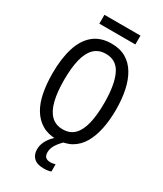

<svg xmlns="http://www.w3.org/2000/svg" viewBox="-262 -963 1087 1279"><g transform="rotate(30 281.5 -323.5)"><path d="M281 10Q216 10 169.5 -17.5Q123 -45 93.5 -94Q64 -143 51 -210.5Q38 -278 38 -358Q38 -471 63.5 -553.5Q89 -636 143 -681Q197 -726 282 -726Q347 -726 393 -699Q439 -672 468.5 -622.5Q498 -573 512 -506Q526 -439 526 -359Q526 -278 512 -210.5Q498 -143 469 -93.5Q440 -44 393.5 -17Q347 10 281 10ZM283 -68Q338 -68 371.5 -102Q405 -136 420.5 -201Q436 -266 436 -358Q436 -497 400.5 -572.5Q365 -648 283 -648Q227 -648 192.5 -613.5Q158 -579 142.5 -514.5Q127 -450 127 -358Q127 -266 143 -201Q159 -136 193.5 -102Q228 -68 283 -68ZM303 221Q252 221 227 197Q202 173 202 132Q202 101 215 74Q228 47 248.5 25Q269 3 290 -14L337 0Q304 32 288 59Q272 86 272 115Q272 140 284.5 151.5Q297 163 322 163Q332 163 342 161Q352 159 359 157V213Q347 217 333.5 219Q320 221 303 221ZM143 -800V-868H420V-800Z"/></g></svg>

Font: Noto Sans Mono SemiCondensed
Style: Regular
Weight: 400
Width: 4
Designer: Monotype Design Team
Foundry: Monotype Imaging Inc.
Version: Version 2.010